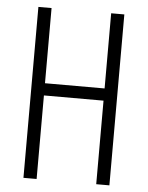

<svg xmlns="http://www.w3.org/2000/svg" viewBox="-52 -757 614 799"><g transform="rotate(5 255.0 -357.0)"><path d="M76 0V-714H131V-400H380V-714H435V0H380V-349H131V0Z"/></g></svg>

Font: Noto Sans ExtraCondensed Light
Style: Regular
Weight: 300
Width: 2
Designer: Monotype Design Team
Foundry: Monotype Imaging Inc.
Version: Version 2.013; ttfautohint (v1.8.4.7-5d5b)